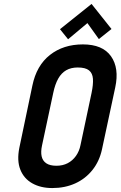

<svg xmlns="http://www.w3.org/2000/svg" viewBox="-20 -942 611 973"><path d="M545 -795 444 -922 284 -794 325 -743 423 -825 481 -744ZM144 -508 78 -193Q65 -128 83 -82.5Q101 -37 143.5 -13Q186 11 245 11Q309 11 361 -12.5Q413 -36 448.5 -80.5Q484 -125 497 -186L564 -499Q585 -597 542.5 -657Q500 -717 400 -717Q301 -717 233 -663.5Q165 -610 144 -508ZM193 -205 250 -472Q259 -515 275 -543.5Q291 -572 315.5 -586Q340 -600 374 -600Q413 -600 431 -585.5Q449 -571 451 -542.5Q453 -514 444 -471L388 -207Q382 -176 365 -152Q348 -128 323 -115Q298 -102 266 -102Q233 -102 214.5 -114.5Q196 -127 191 -150Q186 -173 193 -205Z"/></svg>

Font: Advent Pro
Style: Bold Italic
Weight: 700
Italic angle: -12°
Designer: VivaRado, Andreas Kalpakidis
Foundry: VivaRado, Andreas Kalpakidis
Version: Version 3.000